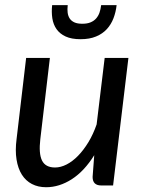

<svg xmlns="http://www.w3.org/2000/svg" viewBox="-20 -738 572 764"><path d="M40 0ZM178.5 -507.5 140.5 -185Q133.5 -127 147.2 -99.2Q161 -71.5 199 -71.5Q221.5 -71.5 245 -83.5Q268.5 -95.5 290.5 -118Q312.5 -140.5 331.8 -172.2Q351 -204 364.5 -243L396.5 -507.5H491L430 0H383Q348.5 0 348.5 -34L355 -120.5Q315.5 -57 265.8 -25Q216 7 163.5 7Q131.5 7 107 -5.8Q82.5 -18.5 67 -43Q51.5 -67.5 45.8 -103.2Q40 -139 46 -185L84 -507.5ZM300.5 -582Q264.5 -582 241.2 -592.8Q218 -603.5 205 -622Q192 -640.5 188.2 -665.2Q184.5 -690 187.5 -717.5H249.5Q247.5 -701 249.2 -687.5Q251 -674 257.5 -664.2Q264 -654.5 276 -649Q288 -643.5 307.5 -643.5Q327 -643.5 340.2 -649Q353.5 -654.5 362.2 -664.2Q371 -674 375.8 -687.5Q380.5 -701 382.5 -717.5H444Q441 -690 431.5 -665.2Q422 -640.5 405 -622Q388 -603.5 362.2 -592.8Q336.5 -582 300.5 -582Z"/></svg>

Font: Lato Medium
Style: Italic
Weight: 500
Italic angle: -7°
Designer: Lukasz Dziedzic
Foundry: tyPoland Lukasz Dziedzic
Version: Version 2.006; 2014-01-15